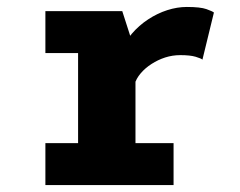

<svg xmlns="http://www.w3.org/2000/svg" viewBox="-20 -532 690 552"><path d="M110.5 0V-120.5H204.5V-379.5H110.5V-500H331.5L369.5 -382V-120.5H479V0ZM366.5 -288.5 314 -316.5Q314 -351 326.2 -381Q338.5 -411 359 -435Q379.5 -459 405.8 -476.2Q432 -493.5 460.8 -502.8Q489.5 -512 517 -512Q556 -512 573.5 -505.8Q591 -499.5 595 -496L562 -360.5Q558.5 -364 542.5 -368.8Q526.5 -373.5 498.5 -373.5Q476 -373.5 455 -366.8Q434 -360 415.8 -348.2Q397.5 -336.5 384.5 -321.2Q371.5 -306 366.5 -288.5Z"/></svg>

Font: Trispace Thin
Style: Bold
Weight: 700
Version: Version 1.210